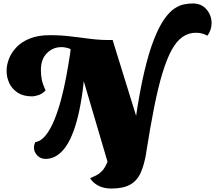

<svg xmlns="http://www.w3.org/2000/svg" viewBox="-20 -891 1241 1108"><path d="M822 0 761 -193Q785 -359 812 -474Q839 -589 868.5 -663.5Q898 -738 928 -780.5Q958 -823 987 -842Q1016 -861 1043 -866Q1070 -871 1092 -871Q1143 -871 1172 -836.5Q1201 -802 1201 -758Q1201 -718 1177 -685Q1161 -694 1144.5 -698Q1128 -702 1111 -702Q1068 -702 1033 -677.5Q998 -653 970 -601.5Q942 -550 917 -467.5Q892 -385 869 -269Q846 -153 822 0ZM623 197Q577 197 545.5 179.5Q514 162 500 137Q522 128 539 119Q556 110 570.5 94Q585 78 597.5 49.5Q610 21 623 -28L824 -10Q813 58 792.5 104.5Q772 151 732 174Q692 197 623 197ZM244 26Q213 26 194.5 5.5Q176 -15 176 -38Q176 -47 178 -55.5Q180 -64 184 -71Q217 -76 244.5 -111Q272 -146 294 -200Q316 -254 333 -318.5Q350 -383 362 -447.5Q374 -512 382.5 -568Q391 -624 395 -660L470 -508Q464 -408 451.5 -329Q439 -250 422.5 -191Q406 -132 386 -90.5Q366 -49 343 -23.5Q320 2 295 14Q270 26 244 26ZM164 -335Q114 -335 81.5 -356.5Q49 -378 33.5 -411.5Q18 -445 18 -482Q18 -517 32.5 -553.5Q47 -590 77 -620.5Q107 -651 154 -669.5Q201 -688 267 -688Q333 -688 391.5 -680.5Q450 -673 508 -666Q566 -659 630 -660L526 -545L390 -600L385 -609Q372 -614 359 -616.5Q346 -619 334 -619Q285 -619 250.5 -584Q216 -549 216 -487Q216 -458 221 -432Q226 -406 243 -370Q227 -351 204.5 -343Q182 -335 164 -335ZM631 146 458 -441 374 -660H630L769 -211L822 0Z"/></svg>

Font: Sansita Swashed Light Black
Style: Regular
Weight: 900
Version: Version 1.003